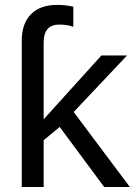

<svg xmlns="http://www.w3.org/2000/svg" viewBox="-20 -751 541 771"><path d="M387.2 -528.3 155.3 -272V-580.1C155.3 -628.3 176.1 -652.3 217.8 -652.3C239.3 -652.3 258.1 -649.4 274.4 -643.6V-724.1C252.9 -729 231.4 -731.4 210 -731.4C164.4 -731.4 129.2 -719 104.5 -694.1C79.8 -669.2 67.4 -633.5 67.4 -586.9V0H155.3V-188L219.7 -241.2L398.4 0H501.5L275.9 -301.3L490.2 -528.3Z"/></svg>

Font: Arimo
Style: Regular
Weight: 400
Designer: Steve Matteson
Foundry: Monotype Imaging Inc.
Version: Version 1.32